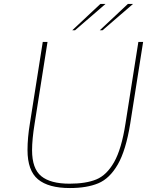

<svg xmlns="http://www.w3.org/2000/svg" viewBox="-20 -944 743 970"><path d="M119 -186Q119 -248 131 -320L196 -732H220L155 -320Q142 -240 142 -185Q142 -92 188.5 -54Q235 -16 331 -16Q414 -16 466.5 -37.5Q519 -59 556.5 -125Q594 -191 614 -320L679 -732H703L638 -320Q616 -184 575 -113Q534 -42 476.5 -18Q419 6 333 6Q225 6 172 -38Q119 -82 119 -186ZM487 -924H513L359 -791H345ZM626 -924H652L498 -791H484Z"/></svg>

Font: Exo Thin
Style: Italic
Weight: 250
Italic angle: -9°
Designer: Natanael Gama
Foundry: Natanael Gama
Version: Version 1.500; ttfautohint (v1.6)